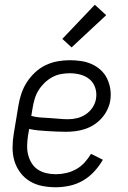

<svg xmlns="http://www.w3.org/2000/svg" viewBox="-20 -782 540 810"><path d="M216 8Q186 8 158 2.5Q130 -3 106.5 -17Q83 -31 66 -53.5Q49 -76 41 -102.5Q33 -129 33 -158.5Q33 -188 38 -218L58 -338Q62 -363 70.5 -388Q79 -413 93.5 -435.5Q108 -458 128.5 -477Q149 -496 173.5 -507.5Q198 -519 223.5 -523.5Q249 -528 274 -528Q298 -528 322 -524.5Q346 -521 367 -511.5Q388 -502 405 -486.5Q422 -471 432 -450Q442 -429 445.5 -405.5Q449 -382 445 -357Q442 -338 432.5 -318.5Q423 -299 408.5 -283Q394 -267 376 -255.5Q358 -244 338 -237.5Q318 -231 298 -228.5Q278 -226 258 -226Q238 -226 218.5 -227Q199 -228 179.5 -229Q160 -230 140.5 -232Q121 -234 103 -238L98 -209Q95 -188 94.5 -167.5Q94 -147 99 -128Q104 -109 114 -93Q124 -77 140 -66.5Q156 -56 175.5 -51.5Q195 -47 216 -47Q237 -47 259 -52Q281 -57 301 -68Q321 -79 336.5 -96Q352 -113 364 -133L414 -108Q399 -82 378 -59Q357 -36 330.5 -20.5Q304 -5 274 1.5Q244 8 216 8ZM267 -279Q286 -279 305 -283.5Q324 -288 341.5 -299.5Q359 -311 370.5 -328.5Q382 -346 385 -365Q389 -389 382 -411Q375 -433 358.5 -447Q342 -461 320 -467Q298 -473 274 -473Q256 -473 237 -469.5Q218 -466 200.5 -456.5Q183 -447 168 -432.5Q153 -418 142.5 -401Q132 -384 126.5 -365.5Q121 -347 118 -329L112 -293Q130 -288 149.5 -286.5Q169 -285 189 -284Q209 -283 228 -281Q247 -279 267 -279ZM282 -582 243 -618 380 -762 428 -718Z"/></svg>

Font: Iosevka SS18 Light
Style: Italic
Weight: 300
Italic angle: -9°
Monospace: yes
Designer: Belleve Invis
Foundry: Belleve Invis
Version: Version 25.1.1; ttfautohint (v1.8.4)